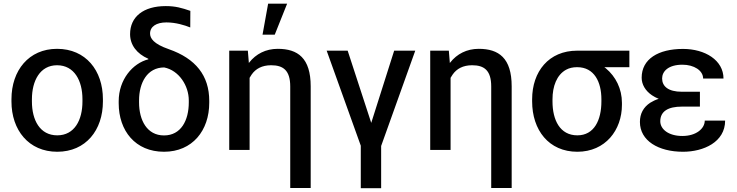

<svg xmlns="http://www.w3.org/2000/svg" viewBox="-20 -798 3923 1022"><path d="M41 -257.8C41 -105.5 132.8 9.8 284.7 9.8C437 9.8 527.8 -105.5 527.8 -257.8V-270C527.8 -422.9 436.5 -538.1 283.7 -538.1C133.3 -538.1 41 -422.9 41 -270ZM149.9 -270C149.9 -367.7 192.9 -450.7 283.7 -450.7C376 -450.7 418.9 -367.7 418.9 -270V-257.8C418.9 -158.7 376.5 -77.6 284.7 -77.6C192.4 -77.6 149.9 -158.7 149.9 -257.8Z M672.4 -616.2C672.4 -558.6 708.5 -511.7 769 -485.4L770 -482.4C686 -461.4 611.8 -374 611.8 -259.3V-248.5C611.8 -101.6 700.7 9.8 853 9.8C1004.4 9.8 1093.8 -103.5 1093.8 -251V-261.2C1093.8 -395.5 1021.5 -486.3 878.9 -536.1C796.4 -564.5 778.8 -594.7 778.8 -619.6C778.8 -656.7 812.5 -678.7 865.7 -678.7C916 -678.7 963.9 -663.6 992.7 -651.9L993.2 -740.2C947.3 -755.9 914.1 -765.6 862.3 -765.6C743.7 -765.6 672.4 -709 672.4 -616.2ZM720.2 -263.7C720.2 -357.4 763.7 -439 854 -439C932.6 -423.3 984.9 -341.8 984.9 -263.7V-252.9C984.9 -157.7 943.8 -77.1 853 -77.1C762.7 -77.1 720.2 -157.7 720.2 -252.9Z M1299.3 -528.3H1200.2V0H1308.6V-383.8C1312 -390.1 1315.4 -395.5 1319.3 -400.9C1340.8 -432.1 1375 -450.7 1423.3 -450.7C1487.8 -450.7 1524.9 -423.3 1524.9 -337.4V202.6H1633.8V-338.4C1633.8 -489.3 1564.9 -538.1 1458.5 -538.1C1394.5 -538.1 1342.3 -510.7 1306.6 -465.3L1304.7 -462.4ZM1377.4 -613.3H1442.4L1508.3 -778.3H1407.2Z M1830.6 -528.3H1718.8L1900.4 -22.5V203.6H2008.8V-21L2190.4 -528.3H2078.1L1956.1 -144Z M2369.1 -528.3H2270V0H2378.4V-383.8C2381.8 -390.1 2385.3 -395.5 2389.2 -400.9C2410.6 -432.1 2444.8 -450.7 2493.2 -450.7C2557.6 -450.7 2594.7 -423.3 2594.7 -337.4V202.6H2703.6V-338.4C2703.6 -489.3 2634.8 -538.1 2528.3 -538.1C2464.4 -538.1 2412.1 -510.7 2376.5 -465.3C2376 -464.4 2375 -463.4 2374.5 -462.4Z M3330.1 -528.3H3052.2C2900.9 -528.3 2812.5 -417 2812.5 -269.5V-258.3C2812.5 -106 2900.9 9.8 3053.2 9.8C3202.6 9.8 3290.5 -106 3290.5 -239.7V-250.5C3290.5 -325.7 3257.3 -390.6 3205.1 -434.1C3202.1 -436.5 3199.2 -438.5 3196.8 -440.4H3330.1ZM2920.9 -269.5C2920.9 -338.4 2943.4 -399.4 2993.2 -426.8C3009.8 -436 3029.3 -440.4 3051.8 -440.4H3052.2C3143.6 -440.4 3181.2 -361.3 3181.2 -269.5V-258.3C3181.2 -159.2 3143.1 -77.6 3053.2 -77.6C2960.4 -77.6 2920.9 -159.2 2920.9 -258.3Z M3705.6 -230.5V-309.6H3609.4C3536.6 -309.6 3504.4 -338.9 3504.4 -380.4C3504.4 -418 3537.1 -453.6 3612.8 -453.6C3673.8 -453.6 3722.7 -422.9 3722.7 -379.9H3831.1C3831.1 -477.5 3732.9 -537.6 3615.7 -537.6C3483.9 -537.6 3395.5 -483.9 3395.5 -384.3C3395.5 -348.6 3415 -314.9 3450.2 -291C3460.9 -283.7 3473.1 -277.3 3486.3 -272C3469.2 -266.6 3454.1 -259.3 3440.9 -251C3405.3 -227.5 3386.2 -193.4 3386.2 -148.9C3386.2 -49.3 3483.9 9.8 3615.7 9.8C3724.6 9.8 3839.8 -41.5 3839.8 -156.2H3731.4C3731.4 -113.8 3686 -74.2 3612.3 -74.2C3537.6 -74.2 3494.6 -110.8 3494.6 -152.3C3494.6 -206.1 3537.1 -230.5 3609.4 -230.5Z"/></svg>

Font: Bert Sans Medium
Style: Regular
Weight: 500
Designer: Christian Robertson (Google), Cristiano Sobral
Foundry: Google, Cristiano Sobral
Version: Version 3.101